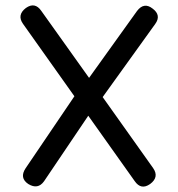

<svg xmlns="http://www.w3.org/2000/svg" viewBox="-20 -699 666 720"><path d="M145 -19Q122 13 86 -9Q52 -32 76 -68L259 -338L66 -610Q43 -643 77 -669Q111 -693 135 -658L314 -407L494 -658Q520 -692 552 -667Q586 -642 562 -609L365 -335L554 -69Q578 -35 543 -9Q509 15 485 -20L311 -265Z"/></svg>

Font: Jura
Style: Bold
Weight: 700
Designer: Daniel Johnson, Alexei Vanyashin
Foundry: Daniel Johnson
Version: Version 5.103